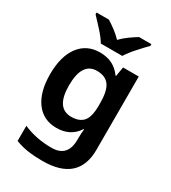

<svg xmlns="http://www.w3.org/2000/svg" viewBox="-237 -883 1103 1241"><g transform="rotate(30 315.0 -263.0)"><path d="M300 -441Q363 -441 392 -401.5Q421 -362 421 -270V-252Q421 -168 392 -134Q363 -100 302 -100Q189 -100 189 -269Q189 -441 300 -441ZM258 -554Q159 -554 103 -479Q47 -404 47 -271Q47 -139 102 -64.5Q157 10 255 10Q359 10 412 -71H416Q414 -58 413 -39Q412 -20 412 -4V8Q412 137 292 137Q177 137 81 95V208Q127 226 176 233Q225 240 283 240Q551 240 551 2V-544H434L422 -474H418Q362 -554 258 -554ZM517 -766H425Q399 -750 368 -728Q337 -706 311 -679Q285 -706 255.5 -728Q226 -750 200 -766H108V-753Q135 -725 173.5 -682.5Q212 -640 232 -606H392Q413 -640 451.5 -683Q490 -726 517 -753Z"/></g></svg>

Font: Noto Sans UI
Style: Bold
Weight: 700
Designer: Monotype Design Team
Foundry: Monotype Imaging Inc.
Version: Version 1.901